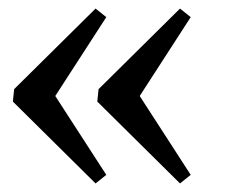

<svg xmlns="http://www.w3.org/2000/svg" viewBox="-20 -423 530 448"><path d="M425 -15 400 5 207 -186 210 -215 400 -403 425 -383 306 -199ZM228 -15 203 5 10 -186 13 -215 203 -403 228 -383 109 -199Z"/></svg>

Font: Balthazar
Style: Regular
Weight: 400
Designer: Dario Manuel Muhafara
Foundry: Dario Manuel Muhafara
Version: Version 1.000